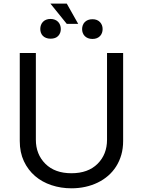

<svg xmlns="http://www.w3.org/2000/svg" viewBox="-20 -1017 781 1050"><path d="M176.1 -727.3V-252.8Q176.1 -173.3 228 -121.4Q279.8 -69.6 370.7 -69.6Q462 -69.6 513.8 -121.4Q565.3 -172.9 565.3 -252.8V-727.3H653.4V-245.7Q653.4 -205.3 643.5 -170.5Q633.5 -135.7 615.2 -106.9Q596.9 -78.1 571.4 -55.9Q545.8 -33.7 514.4 -18.5Q483 -3.2 446.6 4.8Q410.2 12.8 370.7 12.8Q313.2 12.8 261.7 -4.3Q210.2 -21.3 171.7 -54.3Q133.2 -87.4 110.6 -135.5Q88.1 -183.6 88.1 -245.7V-727.3ZM255.7 -913.4Q269.5 -913.4 280.2 -909.1Q290.8 -904.8 297.9 -897.4Q305 -889.9 308.8 -879.8Q312.5 -869.7 312.5 -858Q312.5 -835.6 298.3 -820.5Q284.1 -805.4 256.4 -805.4Q242.5 -805.4 231.9 -809.7Q221.2 -813.9 214.3 -821Q207.4 -828.1 203.8 -837.9Q200.3 -847.7 200.3 -858.3Q200.3 -870 204 -880Q207.7 -889.9 214.7 -897.4Q221.6 -904.8 232.1 -909.1Q242.5 -913.4 255.7 -913.4ZM429 -857.6Q429 -869 432.7 -878.9Q436.4 -888.8 443.5 -896.1Q450.6 -903.4 461.3 -907.7Q471.9 -911.9 485.8 -911.9Q499.3 -911.9 509.6 -907.7Q519.9 -903.4 526.8 -896.1Q533.7 -888.8 537.5 -879.1Q541.2 -869.3 541.2 -858Q541.2 -847.3 537.8 -837.5Q534.4 -827.8 527.5 -820.3Q520.6 -812.9 510.1 -808.4Q499.6 -804 485.8 -804Q471.9 -804 461.3 -808.2Q450.6 -812.5 443.5 -819.8Q436.4 -827.1 432.7 -836.8Q429 -846.6 429 -857.6ZM345.2 -997.2 407.7 -886.4H345.2L255.7 -997.2Z"/></svg>

Font: Inter P
Style: Regular
Weight: 400
Designer: Rasmus Andersson
Foundry: rsms
Version: Version 3.018;git-588b23468